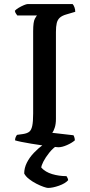

<svg xmlns="http://www.w3.org/2000/svg" viewBox="-20 -724 443 944"><path d="M267 0Q260 0 238.5 -2.5Q217 -5 189.5 -9Q162 -13 134 -17.5Q106 -22 84.5 -26.5Q63 -31 54 -34Q54 -42 57 -49.5Q60 -57 64 -61L93 -65Q113 -68 123.5 -76Q134 -84 138.5 -105Q143 -126 143 -166V-570Q143 -617 151.5 -632Q160 -647 162 -648H65Q63 -652 59 -656.5Q55 -661 53 -671Q59 -678 71.5 -685.5Q84 -693 97 -698.5Q110 -704 116 -704H337Q342 -699 346 -688.5Q350 -678 350 -666L306 -653Q285 -647 274 -637Q263 -627 259 -610.5Q255 -594 255 -567V-139Q255 -114 249 -96Q243 -78 237 -71L341 -59Q343 -57 345.5 -49Q348 -41 348 -34Q333 -21 309 -10.5Q285 0 267 0ZM216 200Q210 200 194 194.5Q178 189 158.5 179Q139 169 122.5 156Q106 143 99 129Q99 102 112 76Q125 50 147 27Q169 4 194 -14L269 -15Q241 3 222 27Q203 51 193 71Q183 91 183 100Q203 122 236.5 132Q270 142 307 142Q309 145 312 151Q315 157 315 162Q301 178 270 189Q239 200 216 200Z"/></svg>

Font: Texturina Medium
Style: Regular
Weight: 500
Designer: Guillermo Torres Carreño
Foundry: Omnibus-Type
Version: Version 1.003